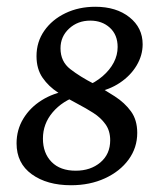

<svg xmlns="http://www.w3.org/2000/svg" viewBox="-20 -533 476 568"><path d="M190 15Q119 15 74 -17.5Q29 -50 29 -109Q29 -149 49 -182Q69 -215 103.5 -236.5Q138 -258 179 -264L212 -250Q165 -235 136 -201Q107 -167 107 -123Q107 -80 132.5 -54Q158 -28 204 -28Q248 -28 277 -52.5Q306 -77 306 -118Q306 -146 292 -165.5Q278 -185 256 -199Q234 -213 211 -225Q180 -241 152 -259Q124 -277 106 -303Q88 -329 88 -367Q88 -409 111 -442Q134 -475 173.5 -494Q213 -513 262 -513Q324 -513 363 -482Q402 -451 402 -402Q402 -369 384 -339Q366 -309 334.5 -288Q303 -267 263 -260L233 -277Q262 -289 283.5 -307.5Q305 -326 316.5 -348Q328 -370 328 -394Q328 -430 305 -451Q282 -472 247 -472Q210 -472 184.5 -448.5Q159 -425 159 -390Q159 -351 188 -328.5Q217 -306 258 -285Q290 -267 319.5 -248Q349 -229 367.5 -203.5Q386 -178 386 -140Q386 -96 360.5 -61Q335 -26 290.5 -5.5Q246 15 190 15Z"/></svg>

Font: Rasa
Style: Italic
Weight: 400
Italic angle: -7.10001°
Designer: Anna Giedrys (Yrsa+Rasa design), David Brezina (Yrsa art-direction, Rasa art-direction, design)
Foundry: Rosetta Type Foundry
Version: Version 2.004